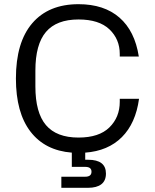

<svg xmlns="http://www.w3.org/2000/svg" viewBox="-20 -720 738 917"><path d="M273 124H387Q417 124 417 100Q417 77 387 77H323V9Q195 -1 125.5 -91.5Q56 -182 56 -345Q56 -518 134 -609Q212 -700 355 -700Q477 -700 550.5 -636Q624 -572 643 -450H552V-462Q552 -533 502.5 -580Q453 -627 355 -627Q250 -627 199.5 -567.5Q149 -508 149 -383V-307Q149 -182 199.5 -122.5Q250 -63 355 -63Q453 -63 502.5 -111.5Q552 -160 552 -234V-248H644Q628 -131 562 -65Q496 1 387 9V43H401Q486 43 486 109Q486 143 464 160Q442 177 400 177H273Z"/></svg>

Font: Mozilla Text BETA
Style: Regular
Weight: 400
Designer: Studio DRAMA
Foundry: Studio DRAMA
Version: Version 0.100